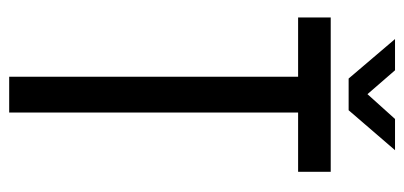

<svg xmlns="http://www.w3.org/2000/svg" viewBox="-251 -629 880 418"><g transform="rotate(90 189.0 -420.0)"><path d="M133 -840 185 -780 239 -840H307L220 -739H151L65 -840ZM147 0V-629H18V-700H354V-629H225V0Z"/></g></svg>

Font: Bebas Neue Regular
Style: Regular
Weight: 400
Designer: Ryoichi Tsunekawa & LGV (GE)
Foundry: Free Software Foundation, Inc.
Version: Version 1.003 August 13, 2016